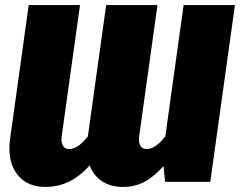

<svg xmlns="http://www.w3.org/2000/svg" viewBox="-20 -716 945 756"><path d="M905 -696 808 0H630L624 -62Q584 -18 547 1Q510 20 464 20Q415 20 381.5 -2.5Q348 -25 333 -65Q259 20 159 20Q92 20 54.5 -21.5Q17 -63 17 -132Q17 -150 20 -171L93 -696H295L223 -180Q222 -176 222 -168Q222 -149 230 -139Q238 -129 252 -129Q287 -129 326 -179L398 -696H600L528 -180Q527 -176 527 -168Q527 -149 535 -139Q543 -129 557 -129Q592 -129 631 -179L703 -696Z"/></svg>

Font: Fira Sans Black
Style: Italic
Weight: 900
Italic angle: -8°
Designer: Carrois Corporate & Edenspiekermann AG
Foundry: Carrois Corporate GbR & Edenspiekermann AG
Version: Version 4.203